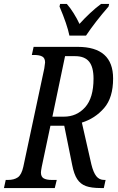

<svg xmlns="http://www.w3.org/2000/svg" viewBox="-37 -951 597 971"><path d="M-8 -41H3Q34 -41 53 -54Q72 -67 81 -108L187 -605Q191 -633 191 -635Q191 -657 177 -665Q163 -673 135 -673H124L133 -714H356Q535 -714 535 -554Q535 -457 489.5 -404.5Q444 -352 377 -331L425 -120Q435 -79 450 -60Q465 -41 490 -41H497L488 0H473Q425 0 397.5 -10Q370 -20 353.5 -45Q337 -70 328 -117L288 -315H218L174 -107Q170 -85 170 -79Q170 -57 184 -49Q198 -41 225 -41H250L240 0H-17ZM286 -361Q351 -361 393.5 -408.5Q436 -456 436 -553Q436 -612 413.5 -639.5Q391 -667 343 -667H292L228 -361ZM264 -918 267 -931H301Q318 -912 335.5 -884Q353 -856 365 -830Q389 -857 419 -885Q449 -913 474 -931H515L512 -918Q445 -841 398 -771H314Q303 -826 264 -918Z"/></svg>

Font: Noto Serif Cond
Style: Italic
Weight: 400
Width: 3
Italic angle: -12°
Designer: Monotype Design Team
Foundry: Monotype Imaging Inc.
Version: Version 1.001